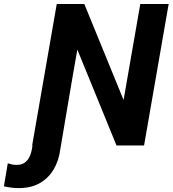

<svg xmlns="http://www.w3.org/2000/svg" viewBox="-105 -731 868 965"><path d="M131.3 -428.7H273.9L198.2 18.6Q190.9 76.7 164.3 121.1Q137.7 165.5 93.5 190.2Q49.3 214.8 -12.2 214.4Q-30.8 214.4 -49.1 211.9Q-67.4 209.5 -85.4 205.6L-65.9 89.8Q-55.7 93.3 -44.9 95.5Q-34.2 97.7 -22.9 97.7Q2 98.1 17.6 87.6Q33.2 77.1 42.2 59.3Q51.3 41.5 55.2 19ZM742.7 -710.9 619.1 0H480.5L283.7 -481.9L199.7 0H56.6L180.2 -710.9H318.8L516.1 -228.5L600.1 -710.9Z"/></svg>

Font: Roboto
Style: Bold Italic
Weight: 700
Italic angle: -12°
Designer: Christian Robertson
Foundry: Google
Version: Version 3.0